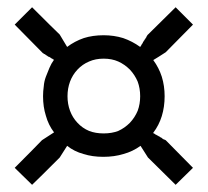

<svg xmlns="http://www.w3.org/2000/svg" viewBox="-20 -602 572 529"><path d="M20.5 -534.2Q39.1 -515.6 95.7 -458Q95.7 -458 96.7 -457Q96.7 -457 97.7 -456.1Q97.7 -456.1 98.6 -455.1Q98.6 -455.1 99.6 -455.1Q99.6 -455.1 100.6 -454.1Q100.6 -454.1 101.6 -453.1Q101.6 -453.1 102.5 -453.1Q103.5 -453.1 104.5 -452.1Q104.5 -452.1 105.5 -451.2Q105.5 -451.2 106.4 -450.2Q106.4 -450.2 107.4 -450.2Q107.4 -450.2 108.4 -449.2Q108.4 -449.2 109.4 -448.2Q109.4 -448.2 110.4 -448.2Q110.4 -448.2 111.3 -447.3Q111.3 -447.3 112.3 -446.3Q112.3 -446.3 113.3 -446.3Q113.3 -446.3 114.3 -445.3Q114.3 -445.3 115.2 -445.3Q116.2 -445.3 117.2 -444.3Q117.2 -444.3 118.2 -443.4Q118.2 -443.4 119.1 -443.4Q119.1 -443.4 120.1 -442.4Q120.1 -442.4 121.1 -441.4Q121.1 -441.4 122.1 -441.4Q122.1 -441.4 123 -440.4Q123 -440.4 124 -440.4Q124 -440.4 125 -439.5Q125 -439.5 126 -438.5Q126 -438.5 127 -438.5Q127 -438.5 127.9 -437.5Q127.9 -437.5 128.9 -437.5Q121.1 -426.8 116.2 -415Q111.3 -403.3 106.4 -390.6Q101.6 -377.9 100.6 -364.3Q98.6 -350.6 98.6 -336.9Q98.6 -307.6 106.4 -283.2Q113.3 -257.8 128.9 -237.3Q118.2 -230.5 95.7 -215.8Q77.1 -196.3 20.5 -139.6Q32.2 -127.9 68.4 -92.8Q87.9 -111.3 144.5 -168Q149.4 -175.8 165 -200.2Q184.6 -184.6 210 -177.7Q234.4 -169.9 264.6 -169.9Q294.9 -169.9 320.3 -177.7Q345.7 -184.6 367.2 -200.2Q374 -189.5 387.7 -168Q406.2 -149.4 463.9 -92.8Q475.6 -104.5 511.7 -139.6Q493.2 -158.2 436.5 -215.8Q435.5 -215.8 434.6 -216.8Q434.6 -216.8 433.6 -216.8Q433.6 -216.8 432.6 -217.8Q432.6 -217.8 431.6 -217.8Q430.7 -217.8 429.7 -218.8Q429.7 -218.8 428.7 -219.7Q428.7 -219.7 427.7 -219.7Q427.7 -219.7 426.8 -220.7Q426.8 -220.7 425.8 -221.7Q425.8 -221.7 424.8 -222.7Q424.8 -222.7 423.8 -222.7Q423.8 -222.7 422.9 -223.6Q422.9 -223.6 421.9 -223.6Q421.9 -223.6 420.9 -224.6Q420.9 -224.6 419.9 -225.6Q419.9 -225.6 418.9 -225.6Q418.9 -225.6 418 -226.6Q418 -226.6 417 -226.6Q417 -226.6 416 -227.5Q416 -227.5 415 -228.5Q415 -228.5 413.1 -228.5Q413.1 -228.5 412.1 -229.5Q412.1 -229.5 411.1 -230.5Q411.1 -230.5 410.2 -230.5Q410.2 -230.5 409.2 -231.4Q409.2 -231.4 408.2 -231.4Q408.2 -231.4 407.2 -232.4Q407.2 -232.4 406.2 -233.4Q406.2 -233.4 405.3 -233.4Q405.3 -233.4 404.3 -234.4Q404.3 -234.4 403.3 -234.4Q403.3 -234.4 402.3 -235.4Q402.3 -235.4 402.3 -236.3Q418 -256.8 425.8 -282.2Q433.6 -307.6 433.6 -336.9Q433.6 -365.2 425.8 -390.6Q418 -415 402.3 -436.5Q414.1 -443.4 436.5 -458Q455.1 -476.6 511.7 -534.2Q500 -545.9 463.9 -582Q445.3 -563.5 387.7 -506.8Q386.7 -505.9 385.7 -504.9Q385.7 -504.9 385.7 -503.9Q385.7 -503.9 384.8 -502.9Q384.8 -502.9 383.8 -502Q383.8 -501 383.8 -500Q383.8 -500 382.8 -499Q382.8 -499 381.8 -498Q381.8 -498 381.8 -497.1Q381.8 -497.1 380.9 -496.1Q380.9 -496.1 379.9 -495.1Q379.9 -495.1 379.9 -494.1Q379.9 -494.1 378.9 -493.2Q378.9 -493.2 377.9 -492.2Q377.9 -492.2 377.9 -491.2Q377.9 -491.2 377 -490.2Q377 -490.2 376 -489.3Q376 -489.3 376 -488.3Q376 -488.3 375 -487.3Q375 -487.3 374 -486.3Q374 -486.3 374 -485.4Q374 -485.4 373 -483.4Q373 -483.4 372.1 -482.4Q372.1 -482.4 372.1 -481.4Q372.1 -481.4 371.1 -480.5Q371.1 -480.5 370.1 -479.5Q370.1 -479.5 370.1 -478.5Q370.1 -478.5 369.1 -477.5Q369.1 -477.5 369.1 -476.6Q369.1 -476.6 368.2 -475.6Q368.2 -475.6 367.2 -474.6Q367.2 -474.6 367.2 -473.6Q367.2 -473.6 366.2 -472.7Q366.2 -472.7 366.2 -472.7Q344.7 -488.3 319.3 -497.1Q293.9 -504.9 265.6 -504.9Q235.4 -504.9 210.9 -497.1Q185.5 -488.3 165 -472.7Q158.2 -484.4 144.5 -506.8Q125 -525.4 68.4 -582Q56.6 -570.3 20.5 -534.2ZM193.4 -410.2Q207 -424.8 225.6 -432.6Q243.2 -440.4 265.6 -440.4Q288.1 -440.4 305.7 -432.6Q323.2 -424.8 337.9 -410.2Q351.6 -395.5 359.4 -377Q366.2 -358.4 366.2 -336.9Q366.2 -315.4 359.4 -296.9Q351.6 -278.3 337.9 -263.7Q323.2 -249 305.7 -241.2Q288.1 -234.4 265.6 -234.4Q243.2 -234.4 225.6 -241.2Q207 -249 193.4 -263.7Q179.7 -278.3 172.9 -296.9Q166 -315.4 166 -336.9Q166 -358.4 172.9 -377Q179.7 -395.5 193.4 -410.2Z"/></svg>

Font: Aptus Gothic JP
Style: Medium
Weight: 400
Designer: Fuminori Ogawa / Motoya
Version: Version 1